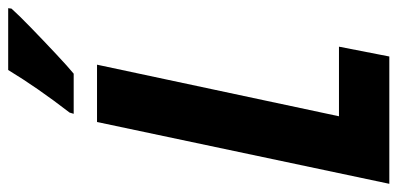

<svg xmlns="http://www.w3.org/2000/svg" viewBox="-275 -700 971 469"><g transform="rotate(-90 210.5 -465.5)"><path d="M265 -771Q281 -784 313 -814Q345 -844 377 -875Q409 -906 424 -923L425 -931H274Q231 -860 170 -781L167 -771ZM307 0 331 -123H161L287 -714H147L-4 0Z"/></g></svg>

Font: Noto Sans UI Condensed ExtraBold
Style: Italic
Weight: 800
Width: 3
Designer: Monotype Design Team
Foundry: Monotype Imaging Inc.
Version: 1.001